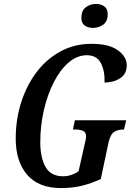

<svg xmlns="http://www.w3.org/2000/svg" viewBox="-20 -947 668 977"><path d="M291 10Q176 10 118 -58Q60 -126 60 -241Q60 -340 88 -427Q116 -514 167 -581Q218 -648 289 -686Q360 -724 445 -724Q535 -724 580 -691Q625 -658 625 -615Q625 -571 591.5 -549Q558 -527 512 -527Q514 -587 493 -626.5Q472 -666 422 -666Q373 -666 330 -629.5Q287 -593 254.5 -530Q222 -467 203.5 -387.5Q185 -308 185 -223Q185 -146 211.5 -98Q238 -50 301 -50Q322 -50 343 -57Q364 -64 380 -76L411 -214Q415 -230 416.5 -238.5Q418 -247 418 -252Q418 -275 402 -281.5Q386 -288 362 -288H351L361 -335H622L611 -288H607Q582 -288 562 -276.5Q542 -265 532 -221L493 -36Q443 -13 395.5 -1.5Q348 10 291 10ZM453 -805Q428 -805 411 -817Q394 -829 394 -856Q394 -893 416.5 -910Q439 -927 469 -927Q492 -927 510 -915Q528 -903 528 -875Q528 -837 504.5 -821Q481 -805 453 -805Z"/></svg>

Font: Noto Serif ExtraCondensed SemiBold
Style: Italic
Weight: 600
Width: 2
Italic angle: -12°
Designer: Monotype Design Team
Foundry: Monotype Imaging Inc.
Version: Version 2.013